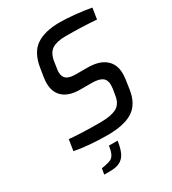

<svg xmlns="http://www.w3.org/2000/svg" viewBox="-224 -860 1059 1182"><g transform="rotate(-30 306.0 -268.5)"><path d="M69 -14 81 -92Q172 -84 303 -84Q378 -84 417 -105Q456 -126 464 -184L471 -225Q473 -245 473 -252Q473 -288 450 -304.5Q427 -321 375 -321H295Q218 -321 176.5 -356.5Q135 -392 135 -458Q135 -477 138 -498L148 -560Q164 -661 224.5 -702Q285 -743 392 -743Q437 -743 501.5 -736.5Q566 -730 612 -721L600 -643Q491 -651 382 -651Q318 -651 284.5 -629.5Q251 -608 242 -550L236 -509Q233 -494 233 -481Q233 -446 253.5 -431Q274 -416 318 -416H400Q484 -416 527.5 -379Q571 -342 571 -275Q571 -258 568 -235L558 -167Q543 -73 481.5 -33.5Q420 6 302 6Q238 6 174 0.5Q110 -5 69 -14ZM168 165 197 160Q223 155 237 147.5Q251 140 260.5 121.5Q270 103 275 66H337Q329 119 314.5 148.5Q300 178 273.5 192Q247 206 203 206H161Z"/></g></svg>

Font: Exo Medium
Style: Italic
Weight: 500
Italic angle: -9°
Designer: Natanael Gama
Foundry: Natanael Gama
Version: Version 1.500; ttfautohint (v1.6)